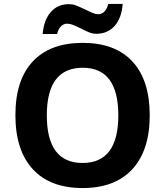

<svg xmlns="http://www.w3.org/2000/svg" viewBox="-20 -942 836 972"><path d="M329 -921Q347 -921 362 -915.5Q377 -910 407 -896Q433 -883 448.5 -876.5Q464 -870 479 -870Q495 -870 508.5 -883.5Q522 -897 528 -922H601Q596 -851 560.5 -811Q525 -771 468 -771Q450 -771 433 -777.5Q416 -784 391 -797Q367 -809 350.5 -815.5Q334 -822 318 -822Q302 -822 288.5 -808.5Q275 -795 269 -770H196Q202 -841 237 -881Q272 -921 329 -921ZM58 -359Q58 -537 146 -631Q234 -725 399 -725Q563 -725 650.5 -630.5Q738 -536 738 -358Q738 -181 650 -85.5Q562 10 398 10Q234 10 146 -85.5Q58 -181 58 -359ZM579 -358Q579 -599 399 -599Q217 -599 217 -358Q217 -117 398 -117Q579 -117 579 -358Z"/></svg>

Font: OpenSansMMV
Style: Bold
Weight: 700
Foundry: Ascender Corporation
Version: Version 4.001